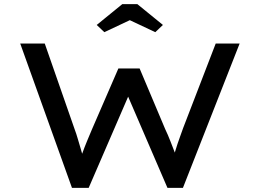

<svg xmlns="http://www.w3.org/2000/svg" viewBox="-20 -911 1260 931"><path d="M329 0 78 -700H197L342 -284Q350 -263 357 -238.5Q364 -214 371.5 -189.5Q379 -165 385 -142Q391 -119 397 -101L356 -102Q367 -134 378.5 -166Q390 -198 402.5 -228Q415 -258 426 -284L554 -579H657L781 -285Q794 -258 806 -227Q818 -196 829.5 -166.5Q841 -137 847 -111L810 -104Q815 -123 819.5 -141Q824 -159 829.5 -177.5Q835 -196 841 -214Q847 -232 854 -251Q861 -270 868 -290L1026 -700H1142L867 0H792L592 -464L609 -460L410 0ZM486 -755 449 -790 573 -891H646L770 -790L733 -755L595 -820H624Z"/></svg>

Font: Lexend Tera
Style: Regular
Weight: 400
Designer: Bonnie Shaver-Troup, Thomas Jockin
Foundry: Lexend
Version: Version 1.007